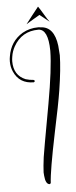

<svg xmlns="http://www.w3.org/2000/svg" viewBox="-54 -672 317 801"><g transform="rotate(-5 105.0 -272.0)"><path d="M97 -335Q95 -331 92 -330Q32 -330 9 -382Q0 -402 0 -425Q0 -436 2 -446Q12 -509 64 -540Q94 -557 130 -557Q132 -557 133 -557Q134 -557 136.5 -556.5Q139 -556 139 -556H140Q197 -554 207 -473Q209 -454 210 -433Q209 -376 195 -287Q186 -230 161 -113Q128 47 126 94Q125 98 121 99Q104 98 101 62Q100 55 100 48Q101 23 106 -15Q107 -26 145 -235Q171 -380 172 -454Q172 -455 172 -456Q171 -546 130 -547Q60 -547 26 -486Q15 -466 12 -445Q10 -434 10 -425Q10 -366 59 -346Q75 -341 92 -340Q96 -338 97 -335ZM137 -643Q145 -632 158.5 -609Q172 -586 180 -576L140 -608Q131 -603 111 -591Q91 -579 83 -574Q91 -585 110 -609Q129 -632 137 -643Z"/></g></svg>

Font: Maria
Style: Christmas
Weight: 400
Designer: Muhammad Yoni
Version: Version 001.000